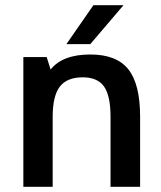

<svg xmlns="http://www.w3.org/2000/svg" viewBox="-20 -720 620 740"><path d="M175 -452Q221 -510 328 -510Q429 -510 474.5 -453Q520 -396 520 -270V0H406V-270Q406 -351 381 -386.5Q356 -422 299 -422Q238 -422 210.5 -386Q183 -350 183 -270V0H70V-500H160ZM340 -700H456L328 -550H236Z"/></svg>

Font: Fivo Sans Med
Style: Regular
Weight: 450
Designer: Alexander Slobzheninov
Foundry: Alexander Slobzheninov
Version: 1.0